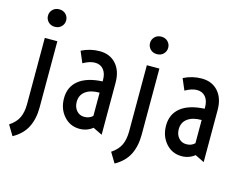

<svg xmlns="http://www.w3.org/2000/svg" viewBox="-117 -921 1648 1285"><g transform="rotate(15 707.0 -278.5)"><path d="M190.4 -625.2Q172.9 -607.4 145 -607.4Q117.2 -607.4 99.6 -625.2Q82 -643.1 82 -668Q82 -692.9 99.6 -710.7Q117.2 -728.5 145 -728.5Q172.9 -728.5 190.4 -710.7Q208 -692.9 208 -668Q208 -643.1 190.4 -625.2ZM19 102.5Q64.5 72.3 82.3 33.7Q100.1 -4.9 100.1 -60.1V-518.6H187V-60.1Q187 19.5 157.7 77.6Q128.4 135.7 61.5 172.9Z M328.6 -162.1Q328.6 -241.2 385 -286.6Q441.4 -332 549.3 -337.4V-347.7Q549.3 -393.1 527.6 -419.2Q505.9 -445.3 468.3 -445.3Q432.1 -445.3 386.7 -419.4L353.5 -497.6Q413.6 -527.8 479 -527.8Q550.3 -527.8 592.8 -480.5Q635.3 -433.1 635.3 -351.1V9.3L571.3 -22Q532.2 9.3 481 9.3Q415 9.3 371.8 -40Q328.6 -89.4 328.6 -162.1ZM417 -160.6Q417 -124 437.7 -100.1Q458.5 -76.2 491.2 -76.2Q526.9 -76.2 549.3 -98.6V-259.3Q487.3 -259.8 452.1 -233.6Q417 -207.5 417 -160.6Z M897.5 -625.2Q879.9 -607.4 852.1 -607.4Q824.2 -607.4 806.6 -625.2Q789.1 -643.1 789.1 -668Q789.1 -692.9 806.6 -710.7Q824.2 -728.5 852.1 -728.5Q879.9 -728.5 897.5 -710.7Q915 -692.9 915 -668Q915 -643.1 897.5 -625.2ZM726.1 102.5Q771.5 72.3 789.3 33.7Q807.1 -4.9 807.1 -60.1V-518.6H894V-60.1Q894 19.5 864.7 77.6Q835.4 135.7 768.6 172.9Z M1035.6 -162.1Q1035.6 -241.2 1092 -286.6Q1148.4 -332 1256.3 -337.4V-347.7Q1256.3 -393.1 1234.6 -419.2Q1212.9 -445.3 1175.3 -445.3Q1139.2 -445.3 1093.8 -419.4L1060.5 -497.6Q1120.6 -527.8 1186 -527.8Q1257.3 -527.8 1299.8 -480.5Q1342.3 -433.1 1342.3 -351.1V9.3L1278.3 -22Q1239.3 9.3 1188 9.3Q1122.1 9.3 1078.9 -40Q1035.6 -89.4 1035.6 -162.1ZM1124 -160.6Q1124 -124 1144.8 -100.1Q1165.5 -76.2 1198.2 -76.2Q1233.9 -76.2 1256.3 -98.6V-259.3Q1194.3 -259.8 1159.2 -233.6Q1124 -207.5 1124 -160.6Z"/></g></svg>

Font: Voltaire
Style: Regular
Weight: 400
Designer: Yvonne Schttler
Foundry: Yvonne Schttler
Version: Version 1.003